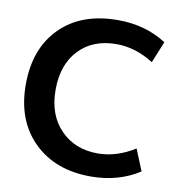

<svg xmlns="http://www.w3.org/2000/svg" viewBox="-83 -819 869 907"><g transform="rotate(10 351.5 -365.0)"><path d="M424 -627Q311 -627 244 -556.5Q177 -486 177 -365Q177 -245 246 -174Q315 -103 424 -103Q515 -103 602 -158L644 -55Q543 10 411 10Q240 10 137 -91.5Q34 -193 34 -365Q34 -538 135 -639Q236 -740 411 -740Q543 -740 644 -675L602 -572Q515 -627 424 -627Z"/></g></svg>

Font: M PLUS 1p
Style: Bold
Weight: 700
Version: Version 1.062